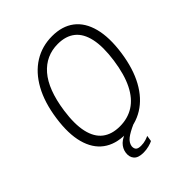

<svg xmlns="http://www.w3.org/2000/svg" viewBox="-247 -871 1175 1175"><g transform="rotate(-45 341.0 -283.0)"><path d="M301 167.5Q256.5 167.5 238 146Q219.5 124.5 224.5 90Q229 58.5 253.2 34.5Q277.5 10.5 336 -7.5L381.5 0Q332 22 307.2 41.5Q282.5 61 278 87.5Q276.5 107 286 117Q295.5 127 321 127Q344 127 362.8 121Q381.5 115 390 110.5L384 149Q372 155.5 349.2 161.5Q326.5 167.5 301 167.5ZM303.5 10Q215.5 10 158.2 -32.5Q101 -75 78.8 -157.2Q56.5 -239.5 73.5 -358.5Q90.5 -479 136.8 -562.5Q183 -646 252.8 -689.5Q322.5 -733 410 -733Q497 -733 553.5 -690Q610 -647 632 -563.5Q654 -480 637 -360Q620 -241 574.5 -158.2Q529 -75.5 460 -32.8Q391 10 303.5 10ZM313 -48.5Q382 -48.5 434.8 -82Q487.5 -115.5 522 -184.5Q556.5 -253.5 571.5 -359.5Q586.5 -466.5 571.2 -536.2Q556 -606 513 -640.2Q470 -674.5 401 -674.5Q298 -674.5 230.5 -596.8Q163 -519 140 -359.5Q125 -254 140.8 -185Q156.5 -116 200.2 -82.2Q244 -48.5 313 -48.5Z"/></g></svg>

Font: Public Sans Thin ExtraLight
Style: Italic
Weight: 250
Italic angle: -8°
Version: Version 2.001